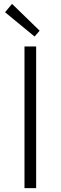

<svg xmlns="http://www.w3.org/2000/svg" viewBox="-20 -968 312 988"><path d="M106 0H166V-729H106ZM158 -780 184 -810 42 -948 6 -905Z"/></svg>

Font: Noto Sans CJK KR Light
Style: Regular
Weight: 300
Designer: Ryoko NISHIZUKA (kana & ideographs); Paul D. Hunt (Latin, Greek & Cyrillic); Wenlong ZHANG (bopomofo); Sandoll Communica
Foundry: Adobe Systems Incorporated
Version: Version 1.004;PS 1.004;hotconv 1.0.82;makeotf.lib2.5.63406